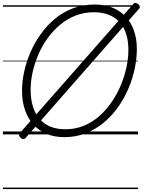

<svg xmlns="http://www.w3.org/2000/svg" viewBox="-20 -921 978 1316"><path d="M420 19Q355 19 301.5 -2.5Q248 -24 210 -65.5Q172 -107 151.5 -166Q131 -225 131 -300Q131 -363 146 -431Q161 -499 189.5 -564.5Q218 -630 260.5 -689Q303 -748 358 -793.5Q413 -839 481.5 -864.5Q550 -890 630 -890Q696 -890 749.5 -869Q803 -848 840.5 -808Q878 -768 898 -711.5Q918 -655 918 -585Q918 -521 903.5 -451.5Q889 -382 860 -314Q831 -246 788.5 -186Q746 -126 690.5 -80Q635 -34 567.5 -7.5Q500 19 420 19ZM427 -35Q496 -35 554.5 -59Q613 -83 661 -125.5Q709 -168 746 -222.5Q783 -277 808.5 -338Q834 -399 847 -461Q860 -523 860 -579Q860 -642 844 -690.5Q828 -739 797.5 -771.5Q767 -804 723 -820.5Q679 -837 623 -837Q556 -837 497.5 -814Q439 -791 390.5 -750Q342 -709 304.5 -656.5Q267 -604 241.5 -544Q216 -484 203 -423Q190 -362 190 -306Q190 -240 206 -189.5Q222 -139 252.5 -104.5Q283 -70 327 -52.5Q371 -35 427 -35ZM156 24Q150 32 141.5 32.5Q133 33 122 24Q103 7 116 -9L893 -893Q899 -901 908.5 -901Q918 -901 928 -892Q936 -885 938 -876.5Q940 -868 932 -860ZM0 365H926V375H0ZM0 -20H926V0H0ZM0 -505H926V-500H0ZM0 -885H926V-875H0Z"/></svg>

Font: Playwrite DK Uloopet Guides
Style: Regular
Weight: 400
Designer: Veronika Burian, José Scaglione
Foundry: TypeTogether
Version: Version 1.003